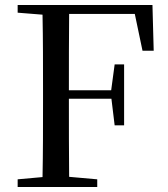

<svg xmlns="http://www.w3.org/2000/svg" viewBox="-20 -752 675 772"><path d="M553 -548H598L593 -732H51V-701L151 -693C153 -593 153 -493 153 -392V-339C153 -239 153 -138 151 -40L51 -31V0H371V-31L258 -41C257 -140 257 -240 257 -355H428L441 -248H479V-493H441L427 -389H257C257 -497 257 -598 258 -696H522Z"/></svg>

Font: Noto Serif TC Medium
Style: Regular
Weight: 500
Designer: Ryoko NISHIZUKA 西塚涼子 (kana & ideographs); Frank Grießhammer (Latin, Greek & Cyrillic); Wenlong ZHANG 张文龙 (bopomofo); San
Foundry: Adobe
Version: Version 2.001;hotconv 1.1.0;makeotfexe 2.6.0